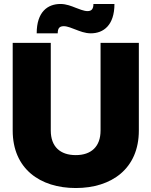

<svg xmlns="http://www.w3.org/2000/svg" viewBox="-20 -936 763 968"><path d="M362 12C542 12 680 -85 680 -278V-720H487V-278C487 -196 439 -154 362 -154C284 -154 236 -196 236 -278V-720H44V-278C44 -85 182 12 362 12ZM165 -768H271C271 -795 281 -804 302 -804C320 -804 345 -793 361 -787C382 -779 408 -768 438 -768C502 -768 557 -809 557 -916H451C451 -890 441 -880 421 -880C403 -880 377 -891 361 -897C341 -905 314 -916 285 -916C220 -916 165 -876 165 -768Z"/></svg>

Font: Aspekta 850
Style: Regular
Weight: 850
Designer: Ivo Dolenc
Version: Version 2.000